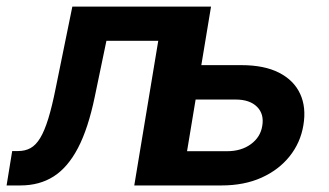

<svg xmlns="http://www.w3.org/2000/svg" viewBox="-46 -566 1004 586"><path d="M-25.9 0 -8.8 -105H9.3Q30.8 -105 47.1 -114Q63.5 -123 76.7 -144.8Q89.8 -166.5 101.3 -203.6Q112.8 -240.7 124 -296.9L174.8 -545.9H581.5L491.2 0H363.8L437 -441.4H278.8L243.2 -270.5Q223.1 -173.8 192.1 -114.5Q161.1 -55.2 117.9 -27.6Q74.7 0 16.1 0ZM529.8 -367.2H690.9Q760.7 -367.2 805.9 -344Q851.1 -320.8 870.1 -279.5Q889.2 -238.3 879.9 -183.6Q871.1 -130.4 837.9 -88.9Q804.7 -47.4 752 -23.7Q699.2 0 629.9 0H380.9L471.2 -545.9H598.1L524.9 -104.5H647Q690.4 -104.5 719.7 -126Q749 -147.5 754.4 -181.6Q760.7 -217.8 738.5 -240Q716.3 -262.2 673.3 -262.2H512.2Z"/></svg>

Font: Inter SemiBold
Style: Italic
Weight: 600
Italic angle: -9.3988°
Designer: Rasmus Andersson
Foundry: rsms
Version: Version 4.001;git-66647c0bb